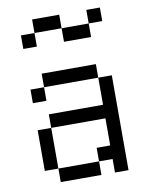

<svg xmlns="http://www.w3.org/2000/svg" viewBox="-84 -811 669 872"><g transform="rotate(-10 250.0 -375.0)"><path d="M437.5 -687.5V-750H375V-687.5H250V-625H375V-687.5ZM125 -62.5V0H312.5V-62.5ZM125 -62.5V-250H62.5V-62.5ZM375 -62.5V0H437.5V-437.5H375Q375 -437.5 375 -312.5H125V-250H375Q375 -250 375 -125H312.5V-62.5ZM125 -437.5H62.5V-375H125ZM125 -437.5H375V-500H125ZM125 -687.5H62.5V-625H125ZM125 -687.5H250V-750H125Z"/></g></svg>

Font: Unifont
Style: Regular
Weight: 500
Version: Version 13.0.05